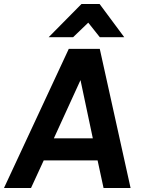

<svg xmlns="http://www.w3.org/2000/svg" viewBox="-23 -946 714 966"><path d="M387 -926H478L602 -759H479L421 -832L345 -759H222ZM-3 0 323 -700H479L634 0H498L468 -139H197L133 0ZM248 -250H444L382 -543Z"/></svg>

Font: Haskoy Bold
Style: Italic
Weight: 700
Designer: Ertekin Erdin
Foundry: Ertekin Erdin
Version: Version 2.000; ttfautohint (v1.8.4.7-5d5b)